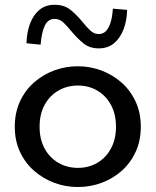

<svg xmlns="http://www.w3.org/2000/svg" viewBox="-20 -756 641 791"><path d="M300.7 14.5Q249.2 14.5 202.4 -3.3Q155.7 -21 119.2 -53.5Q82.7 -86 61.8 -131.5Q40.9 -177 40.9 -234Q40.9 -291 61.8 -337Q82.7 -383 119.2 -415.5Q155.7 -448 202.4 -465.5Q249.2 -483 300.7 -483Q351.3 -483 398 -465.5Q444.6 -448 481.2 -415.5Q517.7 -383 538.9 -337Q560.1 -291 560.1 -234Q560.1 -177 539.4 -131.5Q518.8 -86 482.8 -53.5Q446.8 -21 399.9 -3.3Q352.9 14.5 300.7 14.5ZM300.7 -64.4Q345.7 -64.4 381.1 -85.3Q416.5 -106.2 437.1 -144.2Q457.8 -182.2 457.8 -234Q457.8 -285.8 437.1 -323.8Q416.5 -361.8 381.1 -382.7Q345.7 -403.6 300.7 -403.6Q256.3 -403.6 220.4 -382.7Q184.5 -361.8 163.8 -323.8Q143.1 -285.8 143.1 -234Q143.1 -182.2 163.8 -144.2Q184.5 -106.2 220.4 -85.3Q256.3 -64.4 300.7 -64.4ZM386.9 -556.7Q349.6 -556.7 324.5 -576.8Q299.4 -597 276.7 -624.1Q255 -650.8 239.9 -664.5Q224.7 -678.1 204.4 -678.1Q177.9 -678.1 164.6 -650.5Q151.3 -623 147.4 -572L89.1 -577.8Q90.4 -622.8 103.7 -658.5Q117.1 -694.3 142.3 -715.3Q167.6 -736.3 204.4 -736.3Q243.8 -736.3 268.8 -716.6Q293.8 -697 317.2 -668.9Q337.8 -643.1 352.9 -629.5Q368.1 -615.8 386.9 -615.8Q405.1 -615.8 416.8 -628.3Q428.6 -640.7 435.8 -664Q442.9 -687.2 444.9 -720.4L503.7 -715.2Q502.8 -671.2 489 -635.2Q475.3 -599.1 449.8 -577.9Q424.3 -556.7 386.9 -556.7Z"/></svg>

Font: BioRhyme ExtraBold
Style: Regular
Weight: 800
Designer: Aoife Mooney
Foundry: Aoife Mooney Type
Version: Version 1.600;gftools[0.9.33]